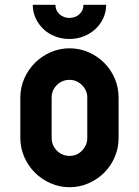

<svg xmlns="http://www.w3.org/2000/svg" viewBox="-20 -770 581 803"><path d="M196 -193Q196 -162 218 -140Q240 -118 271 -118Q302 -118 323.5 -140.5Q345 -163 345 -193V-362Q345 -392 323 -414Q301 -436 271 -436Q240 -436 218 -414.5Q196 -393 196 -362ZM271 -568Q313 -568 350.5 -551.5Q388 -535 416 -507Q444 -479 460 -441.5Q476 -404 476 -362V-193Q476 -151 460 -113.5Q444 -76 416 -48Q388 -20 350.5 -3.5Q313 13 271 13Q229 13 191.5 -3.5Q154 -20 126 -48Q98 -76 81.5 -113.5Q65 -151 65 -193V-362Q65 -404 81.5 -441.5Q98 -479 126 -507Q154 -535 191.5 -551.5Q229 -568 271 -568ZM212 -749Q212 -726 229 -710.5Q246 -695 270 -695Q295 -695 312 -710.5Q329 -726 329 -749V-750H424Q424 -720 412 -694Q400 -668 379 -648.5Q358 -629 330 -618Q302 -607 270 -607Q238 -607 210 -618Q182 -629 161.5 -648.5Q141 -668 129 -694Q117 -720 117 -750H212Z"/></svg>

Font: PostBus
Style: Regular
Weight: 400
Designer: Peter Wiegel
Version: Version 1.001